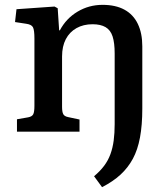

<svg xmlns="http://www.w3.org/2000/svg" viewBox="-20 -543 690 792"><path d="M403 -523Q457 -523 493.5 -503Q530 -483 548.5 -444.5Q567 -406 567 -352V-95Q567 -27 557.5 24Q548 75 528 112Q508 149 477 177.5Q446 206 401 229L368 184Q393 163 409.5 141Q426 119 435.5 93Q445 67 449 36.5Q453 6 453 -31V-322Q453 -366 444.5 -392.5Q436 -419 415.5 -431Q395 -443 362 -443Q324 -443 295.5 -427Q267 -411 251.5 -381.5Q236 -352 236 -310V-103Q236 -81 241 -72Q246 -63 261 -60L308 -50V0H50V-51L96 -59Q112 -62 117 -71.5Q122 -81 122 -107V-384Q122 -419 116 -430.5Q110 -442 88 -445L42 -452L48 -505L205 -516L218 -509L224 -418H227Q253 -467 300 -495Q347 -523 403 -523Z"/></svg>

Font: Literata 18pt Medium
Style: Regular
Weight: 500
Designer: Latin by Veronika Burian and Jose Scaglione. Greek by Irene Vlachou. Cyrillic by Vera Evstafieva.
Foundry: TypeTogether
Version: Version 3.103;gftools[0.9.29]